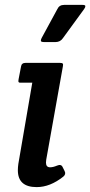

<svg xmlns="http://www.w3.org/2000/svg" viewBox="-20 -752 369 785"><path d="M85 -495H224Q234 -495 236.5 -492Q239 -489 237 -480L169 -99Q168 -92 168 -87Q168 -68 185 -68Q197 -68 213.5 -75Q230 -82 236 -69L244 -53Q251 -40 239 -30Q185 13 130 13Q53 13 53 -56Q53 -68 55 -82L112 -414H69Q59 -413 56.5 -416Q54 -419 56 -428L66 -480Q68 -495 85 -495ZM161 -580Q147 -580 147 -585.5Q147 -591 151 -598L214 -714Q222 -732 242 -732H317Q329 -732 329 -727Q329 -722 324 -715L238 -597Q227 -580 207 -580Z"/></svg>

Font: Crete Round
Style: Italic
Weight: 400
Designer: Veronika Burian
Foundry: TypeTogether
Version: Version 1.001; ttfautohint (v1.6)